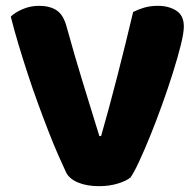

<svg xmlns="http://www.w3.org/2000/svg" viewBox="-20 -629 674 659"><path d="M428 -20Q414 -8 384.5 1Q355 10 320 10Q278 10 248 -2.5Q218 -15 207 -37Q196 -60 180 -96.5Q164 -133 146.5 -178Q129 -223 110.5 -273.5Q92 -324 75 -376Q58 -428 43 -478Q28 -528 17 -572Q31 -586 57.5 -597.5Q84 -609 114 -609Q151 -609 174.5 -593.5Q198 -578 209 -536Q236 -438 263.5 -348.5Q291 -259 321 -162H327Q354 -256 382.5 -367Q411 -478 437 -588Q455 -597 475.5 -603Q496 -609 522 -609Q559 -609 585 -592.5Q611 -576 611 -538Q611 -516 600.5 -474Q590 -432 573.5 -379.5Q557 -327 536.5 -270Q516 -213 495.5 -162.5Q475 -112 457 -73.5Q439 -35 428 -20Z"/></svg>

Font: Baloo Bhaina 2 ExtraBold
Style: Regular
Weight: 800
Designer: Yesha Goshar, Manish Minz, Shuchita Grover and Ek Type
Foundry: Ek Type
Version: Version 1.640;hotconv 1.0.111;makeotfexe 2.5.65597; ttfautoh